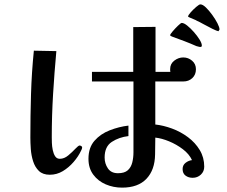

<svg xmlns="http://www.w3.org/2000/svg" viewBox="-20 -857 1040 879"><path d="M356 -183Q356 -179 354.5 -174.5Q353 -170 351 -167Q339 -141 317 -115.5Q295 -90 267.5 -73.5Q240 -57 208 -57Q176 -57 158 -74.5Q140 -92 131.5 -119Q123 -146 121 -175Q119 -204 119 -227Q119 -327 122 -426.5Q125 -526 135 -625L238 -623Q229 -525 223 -426Q217 -327 217 -229Q217 -220 217.5 -203.5Q218 -187 221.5 -170Q225 -153 232.5 -141.5Q240 -130 254 -130Q274 -130 292.5 -145.5Q311 -161 325 -176Q339 -191 345 -191Q347 -191 351.5 -188.5Q356 -186 356 -183ZM915 -94Q915 -72 899.5 -57.5Q884 -43 862 -43Q843 -43 829.5 -53Q816 -63 816 -83Q816 -101 829.5 -111.5Q843 -122 859 -124Q846 -152 817 -174Q788 -196 754 -210Q720 -224 691 -227L690 -150Q689 -79 650.5 -38.5Q612 2 539 2Q499 2 464 -13Q429 -28 407 -57.5Q385 -87 385 -130Q385 -181 412.5 -212.5Q440 -244 482.5 -260.5Q525 -277 568 -282V-234Q525 -229 492 -207.5Q459 -186 459 -136Q459 -108 474 -86Q489 -64 520 -64Q550 -64 565 -77.5Q580 -91 585.5 -113Q591 -135 591 -160V-484H401V-528H590V-733L692 -734V-528H760Q759 -531 759 -534.5Q759 -538 759 -541Q759 -565 778 -579.5Q797 -594 819 -594Q842 -594 859.5 -579Q877 -564 877 -540Q877 -515 860.5 -499.5Q844 -484 819 -484H691V-287Q728 -283 767.5 -268.5Q807 -254 840.5 -229Q874 -204 894.5 -170Q915 -136 915 -94ZM904 -649Q904 -642 898 -642Q893 -642 888.5 -643.5Q884 -645 879 -646Q852 -658 824.5 -668.5Q797 -679 769 -689Q768 -690 763.5 -691.5Q759 -693 759 -696Q759 -700 770.5 -713.5Q782 -727 795 -739.5Q808 -752 812 -752Q822 -752 837 -740Q852 -728 867.5 -710.5Q883 -693 893.5 -676Q904 -659 904 -649ZM985 -722Q985 -721 983 -718.5Q981 -716 980 -714Q973 -715 952.5 -725Q932 -735 911.5 -746.5Q891 -758 881 -762Q879 -764 869 -768Q859 -772 850 -776Q841 -780 841 -781Q841 -787 853 -800.5Q865 -814 878.5 -825.5Q892 -837 897 -837Q908 -837 922.5 -823Q937 -809 951.5 -789Q966 -769 975.5 -750.5Q985 -732 985 -722Z"/></svg>

Font: Kaisei Decol Medium
Style: Regular
Weight: 500
Designer: Font-Kai, 金井和夫
Foundry: KAZUO KANAI
Version: Version 5.003